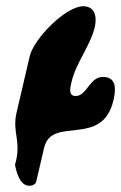

<svg xmlns="http://www.w3.org/2000/svg" viewBox="-20 -620 388 614"><path d="M28 -93C32 -70 44 -26 73 -26C81 -26 93 -28 96 -40L121 -147C145 -252 307 -145 343 -300C351 -335 353 -374 309 -374C266 -374 258 -313 222 -313C197 -313 205 -341 209 -359C223 -419 269 -474 283 -533C291 -568 283 -600 246 -600C190 -600 88 -496 75 -440L33 -260C18 -196 50 -168 28 -93Z"/></svg>

Font: Charger
Style: OversprayIt
Weight: 400
Designer: Jasper
Foundry: Cannot Into Space Fonts
Version: Version 0.980